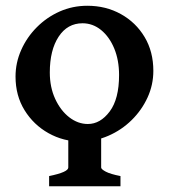

<svg xmlns="http://www.w3.org/2000/svg" viewBox="-20 -650 599 670"><path d="M151.4 0V-35.6Q218.3 -49.3 218.3 -65.4V-173.3Q218.3 -188 235.6 -195.1Q252.9 -202.1 275.6 -202.1Q298.3 -202.1 315.7 -194.8Q333 -187.5 333 -173.3V-65.4Q333 -59.6 349.1 -51Q365.2 -42.5 400.4 -35.6V0ZM515.1 -402.8Q515.1 -354 494.9 -309.8Q474.6 -265.6 439.5 -231Q404.3 -196.3 358.4 -176.3Q312.5 -156.2 261.7 -156.2Q201.2 -156.2 149.2 -185.3Q97.2 -214.4 65.7 -265.4Q34.2 -316.4 34.2 -382.8Q34.2 -431.2 54 -475.6Q73.7 -520 108.4 -554.9Q143.1 -589.8 188.2 -609.9Q233.4 -629.9 284.7 -629.9Q349.6 -629.9 401.9 -600.8Q454.1 -571.8 484.6 -520.8Q515.1 -469.7 515.1 -402.8ZM395.5 -388.2Q395.5 -439.9 378.7 -480.7Q361.8 -521.5 332.8 -545.2Q303.7 -568.8 268.1 -568.8Q215.3 -568.8 184.6 -522Q153.8 -475.1 153.8 -397Q153.8 -345.7 172.6 -304.9Q191.4 -264.2 221.7 -240.7Q252 -217.3 286.6 -217.3Q330.1 -217.3 362.8 -261Q395.5 -304.7 395.5 -388.2Z"/></svg>

Font: Gentium Plus
Style: Bold
Weight: 700
Designer: Victor Gaultney, Annie Olsen, Iska Routamaa, Becca Hirsbrunner
Foundry: SIL International
Version: Version 6.101